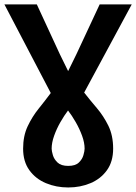

<svg xmlns="http://www.w3.org/2000/svg" viewBox="-30 -717 616 868"><path d="M278.5 130.5Q224 130.5 177.5 111Q131 91.5 102.8 52.5Q74.5 13.5 74.5 -45Q74.5 -102.5 95 -146Q115.5 -189.5 144.5 -225.5Q173.5 -261.5 199.5 -296.5L-10 -697H136.5L240.5 -472L278 -395.5L315.5 -472L420.5 -697H565.5L350.5 -298.5Q377 -264.5 407.5 -228.8Q438 -193 459.8 -148.8Q481.5 -104.5 481.5 -45Q481.5 13.5 453.5 52.5Q425.5 91.5 379.2 111Q333 130.5 278.5 130.5ZM278.5 33Q310.5 33 326.2 18Q342 3 347.2 -15.8Q352.5 -34.5 352.5 -45Q352.5 -72 341 -103.5Q329.5 -135 312.2 -165Q295 -195 277.5 -217.5Q260.5 -195 243.2 -165Q226 -135 214.8 -103.5Q203.5 -72 203.5 -45Q203.5 -34.5 209 -15.8Q214.5 3 230.5 18Q246.5 33 278.5 33Z"/></svg>

Font: Alatsi
Style: Regular
Weight: 400
Designer: Spyros Zevelakis, Eben Sorkin
Foundry: www.sorkintype.com
Version: Version 1.008; ttfautohint (v1.8.4.7-5d5b)